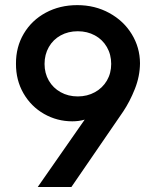

<svg xmlns="http://www.w3.org/2000/svg" viewBox="-20 -748 623 768"><path d="M540 -495.1Q539.6 -442.9 519.5 -392.3Q499.5 -341.8 472.7 -301.8L265.6 0H130.9L318.8 -269.5Q295.9 -262.7 269.5 -262.7Q208.5 -262.7 156.5 -292.2Q104.5 -321.8 74 -374.5Q43.5 -427.2 43.9 -493.2Q43.5 -560.1 75.2 -613.5Q106.9 -667 163.1 -697.3Q219.2 -727.5 289.1 -727.5Q359.9 -727.5 417.2 -696Q474.6 -664.6 507.1 -611.3Q539.6 -558.1 540 -495.1ZM158.2 -492.2Q158.2 -455.1 175.3 -425.5Q192.4 -396 222.7 -379.2Q252.9 -362.3 291 -362.3Q329.1 -362.3 359.6 -379.2Q390.1 -396 407.5 -425.5Q424.8 -455.1 424.8 -492.2Q424.8 -529.8 407.5 -559.8Q390.1 -589.8 359.6 -606.4Q329.1 -623 291 -623Q252.9 -623 222.7 -606.4Q192.4 -589.8 175.3 -559.8Q158.2 -529.8 158.2 -492.2Z"/></svg>

Font: Reddit Sans Vanilla SemiBold
Style: Regular
Weight: 600
Designer: Stephen Hutchings
Foundry: Reddit
Version: Version 1.013